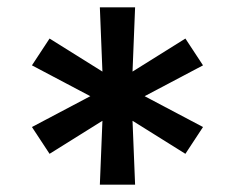

<svg xmlns="http://www.w3.org/2000/svg" viewBox="-20 -602 640 523"><path d="M252 -99 259 -273 115 -183 67 -256 226 -340 67 -424 115 -497 259 -407 252 -582H348L341 -407L485 -497L533 -424L374 -340L533 -256L485 -183L341 -273L348 -99Z"/></svg>

Font: Iosevka SS04 Medium Extended
Style: Regular
Weight: 500
Width: 7
Monospace: yes
Designer: Belleve Invis
Foundry: Belleve Invis
Version: Version 19.0.0; ttfautohint (v1.8.4)